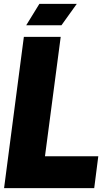

<svg xmlns="http://www.w3.org/2000/svg" viewBox="-20 -970 570 990"><path d="M465.8 0H1L103 -779.8H293L211.9 -164.1H486.8ZM183.1 -950.2H376L296.9 -839.8H115.2Z"/></svg>

Font: Cooper Hewitt
Style: Heavy Italic
Weight: 714
Designer: Village Type and Design LLC
Foundry: Cooper Hewitt Smithsonian Design Museum
Version: 1.000